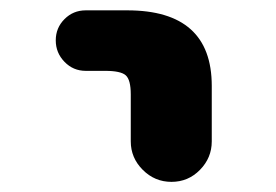

<svg xmlns="http://www.w3.org/2000/svg" viewBox="-20 -570 540 375"><path d="M235.4 -293.9V-385.7Q235.4 -414.1 225.6 -422.9Q215.8 -431.6 185.5 -431.6H147.5Q123 -431.6 106 -449.2Q88.9 -466.8 88.9 -491.2Q88.9 -515.6 106 -532.7Q123 -549.8 147.5 -549.8H228.5Q393.6 -549.8 393.6 -402.3V-293.9Q393.6 -261.7 370.6 -238.3Q347.7 -214.8 314.9 -214.8Q282.2 -214.8 258.8 -238.3Q235.4 -261.7 235.4 -293.9Z"/></svg>

Font: Rounded-X Mgen+ 1m bold
Style: Bold
Weight: 700
Designer: [Source Han Sans]
Ryoko NISHIZUKA  (kana & ideographs); Paul D. Hunt (Latin, Greek & Cyrillic); Wenlong ZHANG  (bopomofo
Version: Version 1.059.20150602